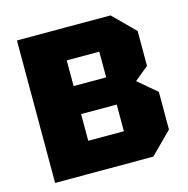

<svg xmlns="http://www.w3.org/2000/svg" viewBox="-88 -645 715 729"><g transform="rotate(-15 269.5 -280.0)"><path d="M41 -560V0H427L511 -84V-232L438 -294L493 -339V-476L409 -560ZM204 -337V-438H332V-337ZM204 -122V-227H344V-122Z"/></g></svg>

Font: Tektur SemiCondensed
Style: Bold
Weight: 700
Width: 4
Designer: Adam Jagosz
Foundry: Adam Jagosz
Version: Version 1.005;gftools[0.9.30]